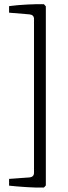

<svg xmlns="http://www.w3.org/2000/svg" viewBox="-20 -703 324 909"><path d="M188 185Q154 186 107 183Q60 180 23 176V144L119 137Q141 135 141 115V-613Q141 -633 119 -635L23 -643V-674Q60 -679 107 -681.5Q154 -684 188 -683L197 -673V175Z"/></svg>

Font: Yrsa Light
Style: Regular
Weight: 300
Designer: Anna Giedrys (Yrsa+Rasa design), David Brezina (Yrsa art-direction, Rasa art-direction, design)
Foundry: Rosetta Type Foundry
Version: Version 2.004